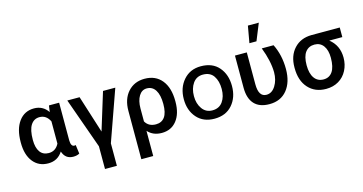

<svg xmlns="http://www.w3.org/2000/svg" viewBox="-95 -1211 3498 1851"><g transform="rotate(-15 1654.0 -285.5)"><path d="M498.5 -528.3H397L387.7 -464.4Q337.4 -538.1 249 -538.1Q153.3 -538.1 97.7 -462.4Q42 -386.7 42 -256.8V-250.5Q42 -129.4 97.4 -59.8Q152.8 9.8 248 9.8Q342.3 9.8 392.1 -69.3Q418 10.3 497.1 10.3Q534.2 10.3 559.1 -4.4L547.4 -92.3Q542.5 -90.3 534.2 -90.3Q500 -90.3 498.5 -150.4ZM160.6 -246.6Q160.6 -346.7 191.7 -394.8Q222.7 -442.9 278.8 -442.9Q346.2 -442.9 380.4 -373.5V-151.4Q346.2 -85 277.8 -85Q220.2 -85 190.4 -127.2Q160.6 -169.4 160.6 -246.6Z M821.3 -153.8 702.6 -528.3H580.1L760.3 -22.9V203.6H878.9V-20.5L1059.1 -528.3H936.5Z M1352.5 -538.1Q1249.5 -538.1 1186.3 -467.5Q1123 -397 1123 -278.8V203.1H1241.7V-48.3Q1293.5 9.8 1380.9 9.8Q1475.1 9.8 1529.8 -59.3Q1584.5 -128.4 1584.5 -246.6V-253.9Q1584.5 -387.2 1523.2 -462.6Q1461.9 -538.1 1352.5 -538.1ZM1241.7 -142.1V-270.5Q1241.7 -348.6 1270.8 -395.8Q1299.8 -442.9 1349.6 -442.9Q1405.3 -442.9 1435.5 -394.8Q1465.8 -346.7 1465.8 -256.8Q1465.8 -169.4 1435.3 -127.2Q1404.8 -85 1347.2 -85Q1274.4 -85 1241.7 -142.1Z M1907.7 8.8Q2020.5 8.8 2085.2 -65.2Q2149.9 -139.2 2149.9 -253.2Q2149.9 -367.2 2086.9 -440.7Q2023.9 -514.2 1907.7 -514.2Q1799.8 -514.2 1733.9 -438.5Q1668 -362.8 1668 -249Q1668 -137.2 1731.9 -64.2Q1795.9 8.8 1907.7 8.8ZM1906.7 -431.2Q1978.5 -431.2 2012.7 -380.6Q2046.9 -330.1 2046.9 -251Q2046.9 -173.8 2011.2 -124Q1975.6 -74.2 1907.7 -74.2Q1843.8 -74.2 1806.9 -125.5Q1770 -176.8 1770 -252Q1770 -328.1 1805.9 -379.6Q1841.8 -431.2 1906.7 -431.2Z M2371.6 -528.3H2253.4V-205.6Q2253.9 -100.1 2304.9 -44.9Q2356 10.3 2455.1 10.3Q2567.9 10.3 2631.3 -67.6Q2694.8 -145.5 2694.8 -276.4Q2694.8 -416 2638.7 -528.3H2521Q2574.7 -389.2 2576.2 -276.4Q2576.2 -198.2 2540.8 -141.4Q2505.4 -84.5 2450.2 -84.5Q2371.6 -84.5 2371.6 -210.9ZM2448.7 -775.4 2418.9 -607.4H2489.3L2557.6 -775.4Z M3299.3 -432.6V-528.3H3017.6Q2908.7 -527.3 2843.3 -456.3Q2777.8 -385.3 2777.8 -269V-263.2Q2777.8 -136.7 2844.2 -63.5Q2910.6 9.8 3021 9.8Q3091.8 9.8 3146 -22.2Q3200.2 -54.2 3230 -111.8Q3259.8 -169.4 3259.8 -238.8Q3259.8 -361.3 3168.9 -432.6ZM2896.5 -258.8Q2896.5 -346.7 2929.4 -389.6Q2962.4 -432.6 3020 -432.6Q3077.1 -432.6 3109.1 -388.9Q3141.1 -345.2 3141.1 -269Q3141.1 -176.8 3109.6 -130.9Q3078.1 -85 3021 -85Q2961.4 -85 2929 -130.6Q2896.5 -176.3 2896.5 -258.8Z"/></g></svg>

Font: FAU Chimera Medium
Style: Regular
Weight: 500
Version: Version 1.002;hotconv 1.0.117;makeotfexe 2.5.65602